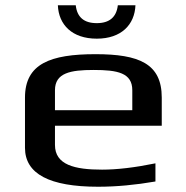

<svg xmlns="http://www.w3.org/2000/svg" viewBox="-20 -700 709 730"><path d="M343 -494C172 -494 75 -458 75 -329V-138C75 -39 168 10 353 10C423 10 496 3 571 -10V-79C493 -63 425 -55 368 -55C264 -55 189 -73 189 -149V-222H595V-329C595 -458 509 -494 343 -494ZM336 -434C427 -434 483 -423 483 -357V-281H189V-357C189 -423 248 -434 336 -434ZM495 -680H428C423 -635 396 -612 348 -612C299 -612 273 -635 268 -680H200C203 -606 254 -553 348 -553C441 -553 492 -606 495 -680Z"/></svg>

Font: Gamestation Extended
Style: Regular
Weight: 400
Width: 7
Designer: Jonas Hecksher
Foundry: Jonas Hecksher, Playtypeª, e-types AS
Version: Version 1.003